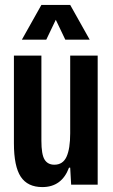

<svg xmlns="http://www.w3.org/2000/svg" viewBox="-20 -758 462 788"><path d="M153.8 9.8Q93.3 9.8 65.2 -32.7Q37.1 -75.2 37.1 -169.9V-529.8H149.9V-180.2Q149.9 -124.5 162.8 -103.3Q175.8 -82 203.1 -82Q238.3 -82 253.2 -115Q268.1 -147.9 268.1 -210.9V-529.8H380.9V0H272L268.1 -69.8H263.2Q233.4 9.8 153.8 9.8ZM69.8 -595.2 149.9 -737.8H268.1L348.1 -595.2H248L209 -676.8L169.9 -595.2Z"/></svg>

Font: Lumene Sans Condensed
Style: Bold
Weight: 600
Width: 3
Designer: Deni Anggara
Version: Version 1.003;Glyphs 3.1.2 (3151)